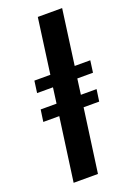

<svg xmlns="http://www.w3.org/2000/svg" viewBox="-157 -890 657 949"><g transform="rotate(-20 171.0 -415.5)"><path d="M58 0 104 -334H20L29 -396.5H112.5L123.5 -478.5H40L48.5 -541H132.5L172 -831H300L260.5 -541H342.5L334 -478.5H251.5L240.5 -396.5H323L314 -334H232L186 0Z"/></g></svg>

Font: Merriweather SemiBold
Style: Italic
Weight: 600
Italic angle: -7.8°
Version: Version 2.101